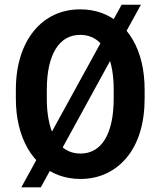

<svg xmlns="http://www.w3.org/2000/svg" viewBox="-20 -761 685 827"><path d="M586.9 -740.7 155.8 45.9H71.8L503.9 -740.7ZM603 -373V-337.4Q603 -256.8 583.3 -192.4Q563.5 -127.9 526.4 -83Q489.3 -38.1 438.5 -14.2Q387.7 9.8 326.2 9.8Q277.3 9.8 234.9 -5.6Q192.4 -21 158 -50.3Q123.5 -79.6 99.1 -122.1Q74.7 -164.6 61.5 -218.8Q48.3 -272.9 48.3 -337.4V-373Q48.3 -454.1 68.6 -518.3Q88.9 -582.5 125.7 -627.7Q162.6 -672.9 213.4 -696.8Q264.2 -720.7 325.7 -720.7Q375 -720.7 417.5 -705.3Q460 -689.9 494.1 -660.4Q528.3 -630.9 552.7 -588.6Q577.1 -546.4 590.1 -492.2Q603 -438 603 -373ZM469.7 -337.4V-374Q469.7 -420.4 463.4 -457.8Q457 -495.1 445.1 -523.7Q433.1 -552.2 415.8 -571.5Q398.4 -590.8 375.7 -600.8Q353 -610.8 325.7 -610.8Q291.5 -610.8 264.9 -595.5Q238.3 -580.1 219.7 -550Q201.2 -520 191.4 -475.8Q181.6 -431.6 181.6 -374V-337.4Q181.6 -291.5 188 -253.9Q194.3 -216.3 206.5 -187.5Q218.8 -158.7 236.3 -139.2Q253.9 -119.6 276.6 -109.6Q299.3 -99.6 326.2 -99.6Q360.8 -99.6 387.5 -115.2Q414.1 -130.9 432.4 -161.1Q450.7 -191.4 460.2 -235.6Q469.7 -279.8 469.7 -337.4Z"/></svg>

Font: Roboto SemiCondensed SemiBold
Style: Regular
Weight: 600
Width: 4
Designer: Christian Robertson
Foundry: Google
Version: Version 3.009; 2024